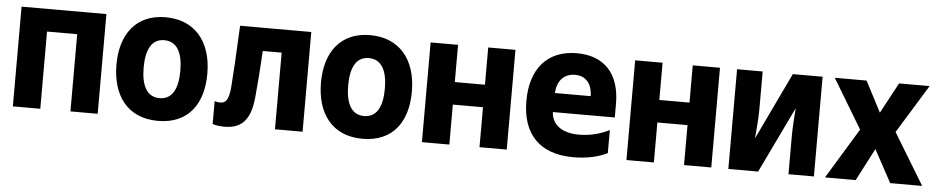

<svg xmlns="http://www.w3.org/2000/svg" viewBox="-37 -801 5141 1053"><g transform="rotate(5 2533.5 -275.0)"><path d="M48 0H199V-425H365V0H515V-549H48Z M847 10C1018 10 1095 -109 1095 -271C1095 -453 997 -560 841 -560C677 -560 594 -444 594 -278C594 -110 678 10 847 10ZM845 -115C776 -115 744 -175 744 -275C744 -372 774 -434 844 -434C914 -434 946 -374 946 -275C946 -175 915 -115 845 -115Z M1215 10C1314 10 1357 -49 1368 -165C1376 -249 1381 -315 1387 -422H1491V0H1643V-549H1251C1243 -368 1238 -297 1232 -211C1226 -136 1207 -120 1179 -120C1167 -120 1158 -122 1148 -125V1C1169 8 1192 10 1215 10Z M1973 10C2144 10 2221 -109 2221 -271C2221 -453 2123 -560 1967 -560C1803 -560 1720 -444 1720 -278C1720 -110 1804 10 1973 10ZM1971 -115C1902 -115 1870 -175 1870 -275C1870 -372 1900 -434 1970 -434C2040 -434 2072 -374 2072 -275C2072 -175 2041 -115 1971 -115Z M2300 0H2451V-220H2617V0H2767V-549H2617V-344H2451V-549H2300Z M3134 10C3205 10 3269 -3 3321 -29V-156C3272 -131 3216 -116 3153 -116C3067 -116 3005 -153 3001 -227H3342V-303C3342 -468 3255 -560 3105 -560C2939 -560 2851 -449 2851 -276C2851 -92 2949 10 3134 10ZM3003 -332C3007 -401 3045 -441 3105 -441C3163 -441 3199 -402 3200 -332Z M3426 0H3577V-220H3743V0H3893V-549H3743V-344H3577V-549H3426Z M3987 0H4151L4326 -364C4323 -324 4318 -258 4318 -208V0H4458V-549H4294L4118 -180C4122 -222 4128 -294 4128 -341V-549H3987Z M4519 0H4688L4781 -179L4878 0H5054L4883 -282L5047 -549H4879L4788 -380L4700 -549H4525L4688 -278Z"/></g></svg>

Font: Noto Sans Mono SemiCondensed ExtraBold
Style: Regular
Weight: 800
Width: 4
Designer: Monotype Design Team
Foundry: Monotype Imaging Inc.
Version: Version 2.014